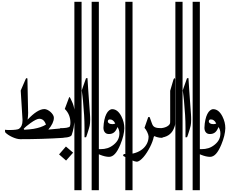

<svg xmlns="http://www.w3.org/2000/svg" viewBox="-20 -1529 2597 2149"><path d="M689.9 13.7Q569.3 21.5 449.2 25.1Q329.1 28.8 206.1 28.8Q187 28.8 162.8 22Q138.7 15.1 114.7 3.9Q90.8 -7.3 70.1 -21.2Q49.3 -35.2 37.1 -49.8Q35.6 -57.6 35.6 -76.7Q54.7 -73.7 83.5 -73.7Q127.9 -73.7 155.5 -77.4Q183.1 -81.1 190.9 -86.4Q231.9 -114.3 231.9 -179.2V-189Q231.9 -195.3 231.4 -197.8L211.9 -515.6L267.6 -644.5Q267.6 -645.5 271 -649.9Q274.4 -654.3 279.8 -654.3Q287.1 -654.3 287.1 -646V-644.5Q288.6 -495.1 294.4 -280.3Q294.9 -278.3 294.9 -276.4Q294.9 -274.4 294.9 -272.5V-264.6Q294.9 -234.4 289.1 -189.9Q399.9 -308.1 477.1 -308.1Q492.7 -308.1 511.2 -299.1Q529.8 -290 545.7 -275.9Q561.5 -261.7 572.3 -244.4Q583 -227.1 583 -210.9Q583 -152.3 521 -78.6L689.9 -94.2ZM494.1 -134.3Q472.7 -199.7 419.4 -199.7Q388.7 -199.7 321.8 -151.9Q266.6 -112.3 244.6 -86.4L252.4 -76.7Q314.9 -80.6 356 -86.9Q440.4 -101.1 494.1 -134.3Z M817.4 -235.4Q817.4 -178.7 804.2 -101.1Q795.9 -56.2 783.7 -22Q780.8 -9.3 765.6 -2.2Q750.5 4.9 730.5 8.3Q710.4 11.7 689 12.5Q667.5 13.2 651.9 13.2V-94.2Q695.8 -94.2 725.3 -99.1Q754.9 -104 762.2 -114.7Q768.1 -134.3 768.1 -154.3Q768.1 -248 705.1 -309.6L752.9 -437.5L760.3 -443.4Q771 -425.3 793.5 -374Q817.4 -314 817.4 -235.4ZM798.3 179.7 719.7 268.1 641.1 199.2 717.8 110.8Z M893.1 600.1H812.5V-1508.8H893.1Z M987.3 -247.6Q988.3 -231.9 988.8 -218.3Q989.3 -204.6 989.3 -191.9Q989.3 -146.5 983.4 -121.1Q980 -106.4 973.6 -85Q967.3 -63.5 960.9 -43.5Q954.6 -23.4 949.5 -8.8Q944.3 5.9 943.4 6.8Q938.5 7.8 925.8 7.8V-102.1Q925.8 -166.5 921.4 -241Q917 -315.4 908.7 -403.8Q906.7 -424.3 903.3 -452.4Q899.9 -480.5 895 -517.6Q898.9 -528.3 910.6 -562.3Q922.4 -596.2 942.9 -653.8L959 -654.3L968.3 -511.2Q974.6 -435.1 987.3 -247.6Z M1086.4 600.1H1005.9V-1508.8H1086.4Z M1371.6 -94.2Q1370.6 -54.7 1359.6 -9Q1348.6 36.6 1326.7 89.8Q1297.4 160.2 1266.6 193.4Q1235.8 226.6 1200.7 226.6Q1157.7 226.6 1099.1 203.1Q1056.6 186.5 1012.7 153.8L1016.6 132.3Q1053.7 140.6 1103 140.6Q1147 140.6 1183.1 129.2Q1219.2 117.7 1253.4 89.8Q1285.6 63.5 1301 32.5Q1316.4 1.5 1316.4 -36.6Q1316.4 -57.1 1310.8 -74.7Q1305.2 -92.3 1294.9 -107.4Q1279.8 -65.9 1256.8 -47.4Q1233.9 -28.8 1198.7 -28.8Q1169.4 -28.8 1153.6 -48.1Q1137.7 -67.4 1137.7 -99.6Q1139.6 -148.9 1148.2 -187.5Q1156.7 -226.1 1170.2 -252.7Q1183.6 -279.3 1200.9 -293.2Q1218.3 -307.1 1237.3 -307.1Q1297.9 -305.7 1338.4 -227.1Q1355.5 -193.4 1363.5 -160.6Q1371.6 -127.9 1371.6 -94.2ZM1270 -146Q1248.5 -192.4 1210.4 -192.4Q1187 -192.4 1187 -169.9Q1187 -157.2 1200.2 -148.4Q1213.4 -139.6 1238.3 -139.6Q1255.9 -139.6 1270 -146Z M1463.4 600.1H1382.8V-1508.8H1463.4Z M1798.8 13.7Q1787.6 13.2 1777.6 12.7Q1767.6 12.2 1756.8 10.3Q1746.1 8.3 1733.9 4.6Q1721.7 1 1706.5 -5.9L1700.7 3.9Q1696.3 26.9 1685.5 56.2Q1674.8 85.4 1659.2 116.2Q1643.6 147 1624.8 176.5Q1606 206.1 1585.9 229.2Q1565.9 252.4 1546.1 266.6Q1526.4 280.8 1509.3 280.8Q1477.1 280.8 1357.4 215.3L1365.2 194.3Q1373.5 195.3 1382.3 195.8Q1391.1 196.3 1400.4 196.3Q1452.1 196.3 1496.6 181.6Q1541 167 1573.7 140.6Q1606.4 114.3 1624.8 77.9Q1643.1 41.5 1643.1 -2Q1642.6 -11.7 1638.2 -25.1Q1633.8 -38.6 1627.2 -52.2Q1620.6 -65.9 1612.5 -78.4Q1604.5 -90.8 1597.2 -98.1Q1600.1 -101.6 1639.2 -218.8H1654.8Q1656.7 -216.3 1678.7 -152.3Q1684.6 -134.8 1692.1 -123.5Q1699.7 -112.3 1712.9 -105.7Q1726.1 -99.1 1746.6 -96.7Q1767.1 -94.2 1798.8 -94.2Z M1940.4 -144Q1940.4 -122.6 1923.3 -84.5Q1882.3 5.9 1767.6 13.2V-94.2Q1787.1 -94.2 1806.2 -98.1Q1825.2 -102.1 1840.8 -109.1Q1856.4 -116.2 1867.7 -126.2Q1878.9 -136.2 1882.8 -147.9Q1884.8 -152.3 1884.8 -186V-513.2L1920.9 -636.7Q1921.4 -637.2 1922.6 -640.1Q1923.8 -643.1 1925.5 -646Q1927.2 -648.9 1929.2 -651.4Q1931.2 -653.8 1932.6 -653.8Q1940.4 -653.8 1940.4 -639.6Z M2023.4 600.1H1942.9V-1508.8H2023.4Z M2117.7 -247.6Q2118.7 -231.9 2119.1 -218.3Q2119.6 -204.6 2119.6 -191.9Q2119.6 -146.5 2113.8 -121.1Q2110.4 -106.4 2104 -85Q2097.7 -63.5 2091.3 -43.5Q2085 -23.4 2079.8 -8.8Q2074.7 5.9 2073.7 6.8Q2068.8 7.8 2056.2 7.8V-102.1Q2056.2 -166.5 2051.8 -241Q2047.4 -315.4 2039.1 -403.8Q2037.1 -424.3 2033.7 -452.4Q2030.3 -480.5 2025.4 -517.6Q2029.3 -528.3 2041 -562.3Q2052.7 -596.2 2073.2 -653.8L2089.4 -654.3L2098.6 -511.2Q2105 -435.1 2117.7 -247.6Z M2216.8 600.1H2136.2V-1508.8H2216.8Z M2502 -94.2Q2501 -54.7 2490 -9Q2479 36.6 2457 89.8Q2427.7 160.2 2397 193.4Q2366.2 226.6 2331.1 226.6Q2288.1 226.6 2229.5 203.1Q2187 186.5 2143.1 153.8L2147 132.3Q2184.1 140.6 2233.4 140.6Q2277.3 140.6 2313.5 129.2Q2349.6 117.7 2383.8 89.8Q2416 63.5 2431.4 32.5Q2446.8 1.5 2446.8 -36.6Q2446.8 -57.1 2441.2 -74.7Q2435.5 -92.3 2425.3 -107.4Q2410.2 -65.9 2387.2 -47.4Q2364.3 -28.8 2329.1 -28.8Q2299.8 -28.8 2283.9 -48.1Q2268.1 -67.4 2268.1 -99.6Q2270 -148.9 2278.6 -187.5Q2287.1 -226.1 2300.5 -252.7Q2314 -279.3 2331.3 -293.2Q2348.6 -307.1 2367.7 -307.1Q2428.2 -305.7 2468.8 -227.1Q2485.8 -193.4 2493.9 -160.6Q2502 -127.9 2502 -94.2ZM2400.4 -146Q2378.9 -192.4 2340.8 -192.4Q2317.4 -192.4 2317.4 -169.9Q2317.4 -157.2 2330.6 -148.4Q2343.8 -139.6 2368.7 -139.6Q2386.2 -139.6 2400.4 -146Z"/></svg>

Font: SakalBharati
Style: Regular
Weight: 400
Designer: CDAC GIST
Foundry: CDAC
Version: 13.02